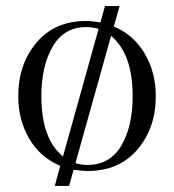

<svg xmlns="http://www.w3.org/2000/svg" viewBox="-20 -552 572 631"><path d="M40 -236Q40 -341 100 -412Q160 -483 262 -483Q285 -483 310 -478L325 -532H373L354 -465Q419 -438 455.5 -376Q492 -314 492 -236Q492 -131 431.5 -60.5Q371 10 268 10Q250 10 222 6L207 59H160L178 -7Q113 -34 76.5 -95.5Q40 -157 40 -236ZM116 -236Q116 -95 187 -38L304 -457Q284 -463 263 -463Q191 -463 153.5 -399.5Q116 -336 116 -236ZM268 -10Q341 -10 378.5 -73Q416 -136 416 -236Q416 -375 345 -434L228 -16Q246 -10 268 -10Z"/></svg>

Font: Gilda Display
Style: Regular
Weight: 400
Designer: Eduardo Rodriguez Tunni
Foundry: Eduardo Rodriguez Tunni
Version: Version 1.001